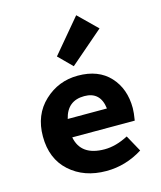

<svg xmlns="http://www.w3.org/2000/svg" viewBox="-121 -903 843 1003"><g transform="rotate(-15 300.0 -401.5)"><path d="M330 12Q210 12 132.5 -57.5Q55 -127 55 -248Q55 -365 131.5 -436.5Q208 -508 313 -508Q424 -508 485.5 -441.5Q547 -375 547 -270Q547 -246 540 -204H202Q222 -100 350 -100Q411 -100 478 -135L527 -46Q435 12 330 12ZM318 -396Q226 -396 204 -303H416Q405 -396 318 -396ZM306 -561 234 -633 387 -815 487 -717Z"/></g></svg>

Font: TypoPRO Source Code Pro
Style: Bold
Weight: 700
Monospace: yes
Designer: Paul D. Hunt, Teo Tuominen
Foundry: Adobe Systems Incorporated
Version: Version 2.010;PS 1.0;hotconv 1.0.84;makeotf.lib2.5.63406